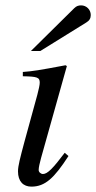

<svg xmlns="http://www.w3.org/2000/svg" viewBox="-20 -684 358 715"><path d="M95 -494H130L301 -600C313 -607 318 -616 318 -628C318 -648 302 -664 282 -664C272 -664 264 -661 257 -654ZM221 -115C178 -58 157 -36 140 -36C132 -36 124 -43 124 -51C124 -61 128 -77 133 -96L229 -438L224 -441C123 -422 104 -419 65 -416V-400C119 -399 128 -396 128 -376C128 -368 124 -350 119 -331L71 -156C55 -96 47 -66 47 -46C47 -8 67 11 97 11C148 11 182 -21 235 -103Z"/></svg>

Font: XITS
Style: Italic
Weight: 400
Italic angle: -16.33°
Designer: MicroPress Inc., with final additions and corrections provided by Coen Hoffman, Elsevier (retired)
Version: Version 1.302